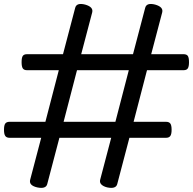

<svg xmlns="http://www.w3.org/2000/svg" viewBox="-20 -917 965 960"><path d="M166 20Q123 10 131 -19L186 -228H28Q13 -228 6.5 -237Q0 -246 0 -268Q0 -291 6.5 -299.5Q13 -308 28 -308H207L274 -566H115Q100 -566 94 -575Q88 -584 88 -606Q88 -629 94 -637.5Q100 -646 115 -646H295L356 -878Q363 -905 406 -894Q448 -882 441 -855L386 -646H645L706 -878Q713 -905 756 -894Q798 -882 791 -855L736 -646H898Q913 -646 919 -637.5Q925 -629 925 -606Q925 -584 919 -575Q913 -566 898 -566H715L648 -308H810Q825 -308 831.5 -299.5Q838 -291 838 -268Q838 -246 831.5 -237Q825 -228 810 -228H627L566 4Q559 29 516 20Q496 15 486.5 5Q477 -5 481 -19L536 -228H277L216 4Q209 29 166 20ZM298 -308H557L624 -566H365Z"/></svg>

Font: Playwrite HR Lijeva
Style: Regular
Weight: 400
Designer: Veronika Burian, José Scaglione
Foundry: TypeTogether
Version: Version 1.002